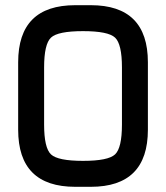

<svg xmlns="http://www.w3.org/2000/svg" viewBox="-20 -720 640 740"><path d="M330 -700H300V-600Q397 -600 423.5 -575Q450 -550 450 -460V-350H550V-480Q550 -700 330 -700ZM270 -700Q50 -700 50 -480V-350H150V-460Q150 -550 176.5 -575Q203 -600 300 -600V-700ZM330 0Q550 0 550 -220V-350H450V-240Q450 -150 423.5 -125Q397 -100 300 -100V0ZM270 0H300V-100Q203 -100 176.5 -125Q150 -150 150 -240V-350H50V-220Q50 0 270 0Z"/></svg>

Font: Millimetre
Style: Regular
Weight: 500
Designer: Jérémy Landes
Version: Version 1.0